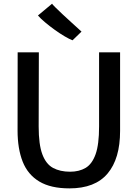

<svg xmlns="http://www.w3.org/2000/svg" viewBox="-20 -1032 760 1060"><path d="M363.5 8Q260 8 196.8 -30Q133.5 -68 105.2 -139.5Q77 -211 77 -311L77.5 -743H194.5L193.5 -333.5Q193.5 -234 213.8 -180Q234 -126 272.8 -105Q311.5 -84 367 -84Q417 -84 452.8 -105.2Q488.5 -126.5 507.8 -180.5Q527 -234.5 527 -333.5V-743H643V-309Q643 -156 574 -74Q505 8 363.5 8ZM430 -857.5 380.5 -809.5Q363 -816 336.8 -831.5Q310.5 -847 282 -867.5Q253.5 -888 228.8 -908.8Q204 -929.5 189.5 -946.5L267.5 -1011.5Q268.5 -1008.5 284.8 -992.2Q301 -976 324.5 -954Q348 -932 371.8 -910.5Q395.5 -889 412 -874Q428.5 -859 430 -857.5Z"/></svg>

Font: Tracken
Style: Regular
Weight: 400
Designer: Eben Sorkin
Foundry: Eben Sorkin
Version: Version 2.001